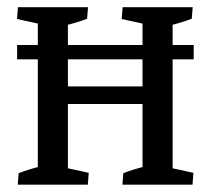

<svg xmlns="http://www.w3.org/2000/svg" viewBox="-20 -503 574 523"><path d="M368.2 -7.3V-476.6H450.2V-7.3ZM83 -7.3V-476.6H165V-7.3ZM119.1 -219.7V-267.6H410.6V-219.7ZM28.3 0 30.8 -31.2Q56.2 -41.5 92.8 -50.3L83 -13.7V-82H165V-13.7L156.7 -46.4L221.7 -32.2L219.2 0ZM313.5 0 315.9 -31.2Q341.3 -41.5 377.9 -50.3L368.2 -13.7V-82H450.2V-13.7L441.9 -46.4L506.8 -32.2L504.4 0ZM504.9 -483.4 502.4 -452.1Q477.1 -441.9 440.4 -433.1L450.2 -469.7V-401.4H368.2V-469.7L376.5 -437L311.5 -451.2L314 -483.4ZM219.7 -483.4 217.3 -452.1Q191.9 -441.9 155.3 -433.1L165 -469.7V-401.4H83V-469.7L91.3 -437L26.4 -451.2L28.8 -483.4ZM26.6 -380.4H507.6V-341.3H26.6Z"/></svg>

Font: Markazi Text
Style: Regular
Weight: 400
Designer: Borna Izadpanah (Arabic designer), Fiona Ross (Arabic design director) and Florian Runge (Latin designer)
Foundry: Borna Izadpanah and Florian Runge
Version: Version 1.000